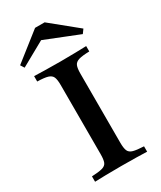

<svg xmlns="http://www.w3.org/2000/svg" viewBox="-194 -832 752 899"><g transform="rotate(-30 181.5 -382.5)"><path d="M41.1 0V-29Q79 -30.6 98 -35.9Q116.9 -41.1 122.6 -55.6Q128.2 -70.2 128.2 -98.4V-472.6Q128.2 -501.6 122.2 -515.7Q116.1 -529.8 97.6 -535.5Q79 -541.1 41.1 -541.9V-571Q62.1 -570.2 98.8 -569.4Q135.5 -568.5 183.1 -568.5Q227.4 -568.5 264.1 -569.4Q300.8 -570.2 322.6 -571V-541.9Q284.7 -541.1 265.7 -535.5Q246.8 -529.8 240.7 -515.7Q234.7 -501.6 234.7 -472.6V-98.4Q234.7 -70.2 240.7 -55.6Q246.8 -41.1 265.7 -35.9Q284.7 -30.6 322.6 -29V0Q300.8 -0.8 264.1 -1.6Q227.4 -2.4 183.1 -2.4Q135.5 -2.4 98.8 -1.6Q62.1 -0.8 41.1 0ZM22.6 -627.4 9.7 -647.6 158.1 -764.5H209.7L352.4 -648.4L337.1 -627.4L130.6 -709.7L171.8 -710.5Z"/></g></svg>

Font: Playfair SemiBold
Style: Regular
Weight: 600
Designer: Claus Eggers Sørensen
Foundry: Claus Eggers Sørensen
Version: Version 2.001;gftools[0.9.30]